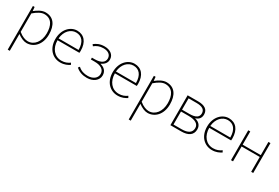

<svg xmlns="http://www.w3.org/2000/svg" viewBox="72 -1615 4257 2933"><g transform="rotate(30 2200.0 -148.5)"><path d="M105 -527V243H141V-53C197 -12 252 13 302 13C428 13 536 -92 536 -271C536 -434 467 -540 324 -540C258 -540 195 -500 143 -459H141L135 -527ZM321 -507C450 -507 498 -405 498 -271C498 -124 417 -20 305 -20C263 -20 203 -39 141 -91V-416C208 -474 267 -507 321 -507Z M895 13C973 13 1018 -13 1058 -37L1042 -68C1002 -39 957 -20 897 -20C773 -20 692 -122 692 -262H1078C1080 -274 1080 -286 1080 -297C1080 -453 1003 -540 881 -540C764 -540 654 -434 654 -262C654 -90 762 13 895 13ZM692 -294C703 -427 787 -507 881 -507C980 -507 1045 -437 1045 -294Z M1365 13C1475 13 1559 -51 1559 -141C1559 -220 1505 -262 1444 -277V-282C1498 -306 1534 -347 1534 -405C1534 -494 1457 -540 1364 -540C1283 -540 1230 -513 1186 -478L1206 -452C1250 -485 1291 -507 1364 -507C1439 -507 1498 -474 1498 -403C1498 -337 1442 -294 1330 -294H1280V-262H1345C1456 -262 1521 -221 1521 -143C1521 -67 1449 -20 1364 -20C1298 -20 1243 -35 1191 -82L1170 -56C1227 -6 1291 13 1365 13Z M1907 13C1985 13 2030 -13 2070 -37L2054 -68C2014 -39 1969 -20 1909 -20C1785 -20 1704 -122 1704 -262H2090C2092 -274 2092 -286 2092 -297C2092 -453 2015 -540 1893 -540C1776 -540 1666 -434 1666 -262C1666 -90 1774 13 1907 13ZM1704 -294C1715 -427 1799 -507 1893 -507C1992 -507 2057 -437 2057 -294Z M2239 -527V243H2275V-53C2331 -12 2386 13 2436 13C2562 13 2670 -92 2670 -271C2670 -434 2601 -540 2458 -540C2392 -540 2329 -500 2277 -459H2275L2269 -527ZM2455 -507C2584 -507 2632 -405 2632 -271C2632 -124 2551 -20 2439 -20C2397 -20 2337 -39 2275 -91V-416C2342 -474 2401 -507 2455 -507Z M2834 0H3025C3148 0 3223 -48 3223 -150C3223 -229 3167 -266 3112 -278V-282C3160 -297 3199 -329 3199 -397C3199 -486 3133 -527 3019 -527H2834ZM2870 -262H3005C3122 -262 3186 -222 3186 -151C3186 -73 3126 -32 3014 -32H2870ZM3010 -494C3116 -494 3161 -459 3161 -395C3161 -333 3116 -294 3000 -294H2870V-494Z M3571 13C3649 13 3694 -13 3734 -37L3718 -68C3678 -39 3633 -20 3573 -20C3449 -20 3368 -122 3368 -262H3754C3756 -274 3756 -286 3756 -297C3756 -453 3679 -540 3557 -540C3440 -540 3330 -434 3330 -262C3330 -90 3438 13 3571 13ZM3368 -294C3379 -427 3463 -507 3557 -507C3656 -507 3721 -437 3721 -294Z M3903 -527V0H3939V-262H4259V0H4295V-527H4259V-294H3939V-527Z"/></g></svg>

Font: Kinto Sans Thin
Style: Regular
Weight: 100
Designer: Authors: Ryoko NISHIZUKA  (kana & ideographs); Paul D. Hunt (Latin, Greek & Cyrillic); Wenlong ZHANG  (bopomofo); Sandol
Foundry: Adobe Systems Incorporated, ookami Inc.
Version: Version 0.001